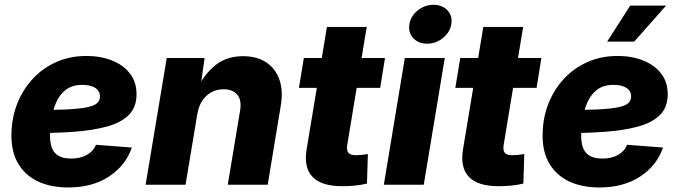

<svg xmlns="http://www.w3.org/2000/svg" viewBox="-20 -786 2891 817"><path d="M270 11.7Q193.8 11.7 138.7 -15.4Q83.5 -42.5 54.9 -94.2Q26.4 -146 28.8 -219.2Q30.3 -287.1 54 -346.4Q77.6 -405.8 119.6 -450.9Q161.6 -496.1 219.5 -522Q277.3 -547.9 347.7 -547.9Q407.7 -547.9 456.1 -528.8Q504.4 -509.8 532.7 -473.4Q561 -437 561 -384.8Q561 -330.6 528.8 -297.6Q496.6 -264.6 435.1 -247.6Q373.5 -230.5 285.6 -224.6Q197.8 -218.8 86.9 -218.8L103 -317.4Q198.2 -317.4 257.8 -320.1Q317.4 -322.8 349.4 -329.3Q381.3 -335.9 393.3 -347.2Q405.3 -358.4 405.3 -375.5Q405.3 -398.9 385.5 -411.9Q365.7 -424.8 330.1 -424.8Q286.1 -424.8 259 -403.1Q231.9 -381.3 218 -347.9Q204.1 -314.5 198.7 -278.8Q193.4 -243.2 192.9 -215.3Q191.9 -185.5 199 -161.9Q206.1 -138.2 226.1 -124.8Q246.1 -111.3 283.2 -111.3Q322.3 -111.3 349.9 -127Q377.4 -142.6 388.2 -169.9L541 -158.2Q515.1 -82 444.3 -35.2Q373.5 11.7 270 11.7Z M819.3 -299.3 769.5 0H599.6L689.5 -539.1H850.6L831.1 -401.4L818.4 -406.7Q850.1 -472.2 897.7 -509.5Q945.3 -546.9 1014.2 -546.9Q1073.7 -546.9 1113.3 -520.3Q1152.8 -493.7 1169.2 -446.3Q1185.5 -398.9 1174.8 -336.9L1119.1 0H949.2L1001.5 -314.5Q1009.3 -360.4 989.5 -383.3Q969.7 -406.2 931.6 -406.2Q902.3 -406.2 878.7 -393.1Q855 -379.9 839.8 -356Q824.7 -332 819.3 -299.3Z M1618.2 -539.1 1597.7 -412.1H1252L1272.9 -539.1ZM1371.1 -671.4H1540.5L1457.5 -168.5Q1454.1 -146 1462.6 -135.7Q1471.2 -125.5 1495.1 -125.5Q1504.4 -125.5 1521.2 -127.2Q1538.1 -128.9 1545.4 -130.4L1541.5 -4.9Q1515.6 1.5 1488.5 3.9Q1461.4 6.3 1436 6.3Q1347.7 6.3 1309.8 -33.4Q1272 -73.2 1284.7 -150.4Z M1613.3 0 1702.6 -539.1H1872.6L1783.2 0ZM1797.4 -600.1Q1760.3 -600.1 1738.3 -624Q1716.3 -647.9 1722.2 -682.6Q1727.5 -717.8 1757.6 -741.7Q1787.6 -765.6 1824.7 -765.6Q1862.3 -765.6 1884.3 -741.7Q1906.2 -717.8 1900.4 -682.6Q1894.5 -648.4 1864.7 -624.3Q1835 -600.1 1797.4 -600.1Z M2283.7 -539.1 2263.2 -412.1H1917.5L1938.5 -539.1ZM2036.6 -671.4H2206.1L2123 -168.5Q2119.6 -146 2128.2 -135.7Q2136.7 -125.5 2160.6 -125.5Q2169.9 -125.5 2186.8 -127.2Q2203.6 -128.9 2210.9 -130.4L2207 -4.9Q2181.2 1.5 2154.1 3.9Q2127 6.3 2101.6 6.3Q2013.2 6.3 1975.3 -33.4Q1937.5 -73.2 1950.2 -150.4Z M2530.3 11.7Q2454.1 11.7 2398.9 -15.4Q2343.8 -42.5 2315.2 -94.2Q2286.6 -146 2289.1 -219.2Q2290.5 -287.1 2314.2 -346.4Q2337.9 -405.8 2379.9 -450.9Q2421.9 -496.1 2479.7 -522Q2537.6 -547.9 2607.9 -547.9Q2668 -547.9 2716.3 -528.8Q2764.6 -509.8 2793 -473.4Q2821.3 -437 2821.3 -384.8Q2821.3 -330.6 2789.1 -297.6Q2756.8 -264.6 2695.3 -247.6Q2633.8 -230.5 2545.9 -224.6Q2458 -218.8 2347.2 -218.8L2363.3 -317.4Q2458.5 -317.4 2518.1 -320.1Q2577.6 -322.8 2609.6 -329.3Q2641.6 -335.9 2653.6 -347.2Q2665.5 -358.4 2665.5 -375.5Q2665.5 -398.9 2645.8 -411.9Q2626 -424.8 2590.3 -424.8Q2546.4 -424.8 2519.3 -403.1Q2492.2 -381.3 2478.3 -347.9Q2464.4 -314.5 2459 -278.8Q2453.6 -243.2 2453.1 -215.3Q2452.1 -185.5 2459.2 -161.9Q2466.3 -138.2 2486.3 -124.8Q2506.3 -111.3 2543.5 -111.3Q2582.5 -111.3 2610.1 -127Q2637.7 -142.6 2648.4 -169.9L2801.3 -158.2Q2775.4 -82 2704.6 -35.2Q2633.8 11.7 2530.3 11.7ZM2563.5 -608.9 2661.6 -762.2H2814.5L2678.7 -608.9Z"/></svg>

Font: Inter 18pt ExtraBold
Style: Italic
Weight: 800
Italic angle: -9.3988°
Designer: Rasmus Andersson
Foundry: rsms
Version: Version 4.001;git-66647c0bb